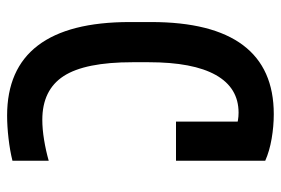

<svg xmlns="http://www.w3.org/2000/svg" viewBox="-145 -635 790 540"><g transform="rotate(90 250.0 -365.0)"><path d="M305 10Q174 10 108 -76.5Q42 -163 42 -335V-395Q42 -567 107 -653.5Q172 -740 301 -740Q335 -740 370 -734Q405 -728 432 -716V-465H322V-697L377 -612Q341 -641 297 -641Q227 -641 191 -577Q155 -513 155 -388V-343Q155 -209 194 -149Q233 -89 317 -89Q343 -89 373.5 -94Q404 -99 432 -107V-5Q404 2 369.5 6Q335 10 305 10Z"/></g></svg>

Font: M PLUS Code Latin Medium
Style: Regular
Weight: 500
Designer: Coji Morishita
Foundry: UNDERFOREST DESIGN
Version: Version 1.002; ttfautohint (v1.8.3)